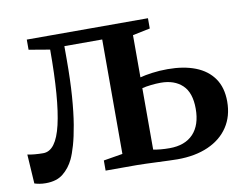

<svg xmlns="http://www.w3.org/2000/svg" viewBox="-64 -621 926 717"><g transform="rotate(-10 399.0 -263.0)"><path d="M55.5 7.5Q42 7.5 31 5.5Q20 3.5 12.5 1L5.5 -110Q15.5 -107.5 32.2 -106Q49 -104.5 65 -104.5Q89.5 -104.5 107 -128Q124.5 -151.5 135.5 -198.5Q146.5 -245.5 152 -316.2Q157.5 -387 157.5 -481L78 -494.5V-533H537.5V-494L471.5 -480.5V-320.5Q490.5 -325.5 517.8 -329.2Q545 -333 576.5 -333Q637 -333 681.5 -315.8Q726 -298.5 750.5 -263.5Q775 -228.5 775 -175.5Q775 -120 748.2 -79.5Q721.5 -39 672 -17Q622.5 5 555 5Q543 5 522.8 4.2Q502.5 3.5 479.8 2.5Q457 1.5 436.2 0.8Q415.5 0 402 0H283V-38.5L355.5 -50.5V-484.5H212V-434Q212 -355.5 207.5 -294.8Q203 -234 195.5 -189.2Q188 -144.5 179 -113.5Q170 -82.5 161 -63.5Q146 -32.5 121.2 -12.5Q96.5 7.5 55.5 7.5ZM533 -41Q591.5 -41 623 -74.2Q654.5 -107.5 654.5 -169.5Q654.5 -230.5 624.2 -259Q594 -287.5 542.5 -287.5Q524.5 -287.5 505 -285.2Q485.5 -283 471.5 -279.5V-46.5Q483 -44 499.2 -42.5Q515.5 -41 533 -41Z"/></g></svg>

Font: Merriweather 72pt SemiBold
Style: Regular
Weight: 600
Version: Version 2.100